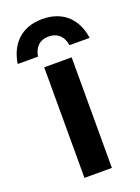

<svg xmlns="http://www.w3.org/2000/svg" viewBox="-172 -756 595 816"><g transform="rotate(-20 125.5 -348.0)"><path d="M55 -551.7C60.8 -588.3 81.7 -616.7 125.8 -616.7C170 -616.7 191.7 -588.3 197.5 -551.7H288.3C277.5 -632.5 225.8 -695.8 125.8 -695.8C26.7 -695.8 -25 -632.5 -36.7 -551.7ZM188.3 0V-500H64.2V0Z"/></g></svg>

Font: Familjen Grotesk SemiBold
Style: Regular
Weight: 600
Designer: Anders Wikstroem, Jonas Baeckman, Matilda Gysing, Kristian Moeller
Foundry: Familjen STHLM AB
Version: Version 2.000